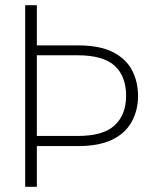

<svg xmlns="http://www.w3.org/2000/svg" viewBox="-20 -720 590 740"><path d="M77 0V-700H122V-545H281Q364 -545 414.5 -519.5Q465 -494 488.5 -450Q512 -406 512 -350Q512 -295 487.5 -250.5Q463 -206 412 -181.5Q361 -157 281 -157H122V0ZM122 -196H280Q378 -196 422 -237Q466 -278 466 -351Q466 -426 422 -466.5Q378 -507 278 -507H122Z"/></svg>

Font: DM Sans 16pt ExtraLight
Style: Regular
Weight: 250
Version: Version 4.004;gftools[0.9.30]